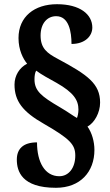

<svg xmlns="http://www.w3.org/2000/svg" viewBox="-20 -780 521 913"><path d="M246 113C362 113 429 37 429 -67C429 -107 417 -149 396 -178C429 -196 456 -244 456 -292C456 -382 397 -424 255 -500C204 -527 173 -550 173 -611C173 -668 204 -703 247 -703C308 -703 320 -628 320 -571C385 -571 419 -609 419 -649C419 -712 360 -760 251 -760C144 -760 68 -701 68 -599C68 -542 90 -500 109 -477C73 -459 49 -421 49 -378C49 -300 87 -249 189 -191C314 -119 338 -92 338 -40C338 18 307 58 262 58C194 58 156 -8 156 -103C90 -103 60 -72 60 -21C60 34 83 113 246 113ZM346 -219C326 -230 306 -246 265 -270C176 -322 144 -348 144 -403C144 -418 146 -434 152 -444C179 -424 213 -406 249 -386C330 -340 353 -304 353 -259C353 -242 349 -226 346 -219Z"/></svg>

Font: Noto Serif Tamil Condensed Black
Style: Regular
Weight: 900
Width: 3
Designer: Indian Type Foundry, Tom Grace, and the Monotype Design Team
Foundry: Monotype Imaging Inc.
Version: Version 2.004